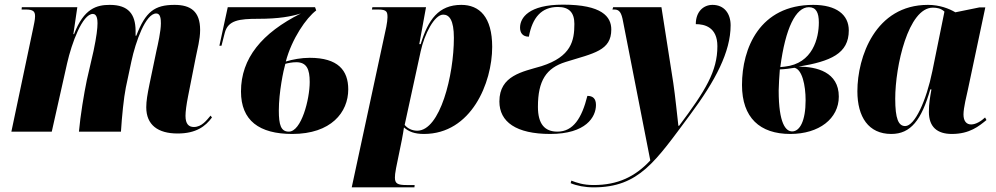

<svg xmlns="http://www.w3.org/2000/svg" viewBox="-20 -567 4288 827"><path d="M745 8C825 8 865 -23 893 -61L887 -69C870 -49 849 -20 815 -20C793 -20 779 -33 779 -68C779 -86 783 -117 790 -152L823 -319C830 -356 842 -396 842 -438C842 -518 801 -546 732 -546C646 -546 607 -517 567 -413H564C564 -419 564 -428 564 -436C563 -505 534 -546 453 -546C397 -546 341 -531 299 -420H296L313 -536H74L73 -526H90C123 -526 131 -518 131 -497C131 -481 126 -462 123 -446L29 0H203L269 -294C289 -382 335 -507 380 -507C398 -507 400 -482 400 -467C400 -445 396 -410 383 -348L354 -222C342 -165 326 -68 320 0H501C505 -65 513 -145 522 -190L546 -303C564 -387 607 -509 653 -509C672 -509 673 -483 673 -466C673 -433 660 -375 654 -349L624 -205C615 -161 610 -132 610 -105C610 -29 660 8 745 8Z M1239 10C1406 10 1480 -83 1480 -182C1480 -264 1436 -318 1314 -318C1278 -318 1240 -311 1211 -302C1237 -400 1299 -490 1342 -522L1337 -536H961L925 -370H934L948 -425C962 -480 1010 -486 1093 -486C1181 -486 1234 -496 1276 -509C1108 -425 1018 -316 1018 -173C1018 -48 1096 10 1239 10ZM1224 0C1190 0 1181 -29 1181 -91C1181 -170 1201 -265 1209 -292C1219 -295 1238 -299 1256 -299C1301 -299 1314 -269 1314 -214C1314 -139 1278 0 1224 0Z M1644 -452 1495 240H1765L1766 230H1731C1693 230 1681 224 1681 198C1681 188 1682 179 1686 157L1711 35C1715 13 1718 -3 1720 -18C1741 0 1765 10 1806 10C2010 10 2100 -210 2100 -365C2100 -494 2045 -546 1967 -546C1869 -546 1824 -482 1792 -377H1786L1815 -536H1584L1582 -526H1609C1647 -526 1649 -515 1649 -492C1649 -483 1647 -468 1644 -452ZM1777 -4C1755 -4 1735 -14 1723 -29L1792 -346C1808 -420 1851 -504 1889 -504C1915 -504 1935 -481 1935 -404C1935 -243 1876 -4 1777 -4Z M2350 10C2504 10 2547 -63 2547 -115C2547 -143 2533 -154 2510 -154C2486 -58 2449 0 2381 0C2326 0 2297 -33 2297 -107C2297 -220 2333 -274 2416 -300C2539 -338 2613 -349 2613 -440C2613 -495 2573 -547 2405 -547C2257 -547 2220 -490 2220 -448C2220 -427 2230 -409 2258 -409C2273 -491 2312 -537 2383 -537C2432 -537 2454 -512 2454 -464C2454 -392 2441 -323 2312 -282C2231 -258 2131 -242 2131 -130C2131 -42 2203 10 2350 10Z M2537 240C2733 240 2803 128 2952 -72C3062 -220 3127 -344 3127 -458C3127 -508 3100 -546 3049 -546C3010 -546 2977 -517 2977 -463C3015 -463 3070 -450 3070 -368C3070 -260 3019 -177 2905 -25H2902C2898 -58 2888 -158 2880 -210L2829 -536H2621L2618 -526H2626C2648 -526 2657 -513 2664 -473L2781 124C2716 194 2641 230 2537 230C2492 230 2464 220 2441 211L2438 222C2464 233 2499 240 2537 240Z M3384 10C3508 10 3593 -56 3593 -151C3593 -257 3497 -280 3420 -280C3558 -303 3636 -336 3636 -436C3636 -504 3582 -546 3483 -546C3252 -546 3176 -359 3176 -201C3176 -60 3253 10 3384 10ZM3360 -280 3341 -278C3363 -447 3408 -536 3464 -536C3495 -536 3507 -513 3507 -470C3507 -403 3481 -293 3360 -280ZM3392 -1C3365 -1 3334 -34 3334 -177C3334 -192 3337 -248 3339 -268C3362 -269 3385 -272 3402 -275C3435 -268 3450 -200 3450 -135C3450 -46 3425 -1 3392 -1Z M3819 10C3903 10 3949 -50 3987 -182H3992C3986 -148 3981 -122 3981 -85C3981 -20 4017 10 4080 10C4157 10 4197 -24 4229 -50L4223 -61C4207 -46 4184 -31 4163 -31C4143 -31 4130 -45 4130 -74C4130 -103 4144 -158 4149 -181L4224 -535H4198L4095 -514C4068 -530 4027 -546 3977 -546C3750 -546 3673 -321 3673 -174C3673 -63 3721 10 3819 10ZM3879 -24C3850 -24 3836 -55 3836 -142C3836 -282 3892 -534 3998 -534C4016 -534 4033 -531 4048 -517L3996 -261C3970 -133 3920 -24 3879 -24Z"/></svg>

Font: Noto Serif Display Condensed Black
Style: Italic
Weight: 900
Width: 3
Italic angle: -12°
Designer: Monotype Design Team
Foundry: Monotype Imaging Inc.
Version: Version 2.009